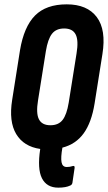

<svg xmlns="http://www.w3.org/2000/svg" viewBox="-20 -681 496 883"><path d="M248 182Q195 182 173 139Q151 96 165 4Q89 -7 54.5 -64.5Q20 -122 36 -222L72 -450Q90 -558 141 -609.5Q192 -661 287 -661Q381 -661 425 -602.5Q469 -544 451 -432L415 -205Q401 -118 365 -68Q329 -18 267 -2Q259 43 263 65Q267 87 287 87Q295 87 301 86Q307 85 313 83Q325 79 323 92L313 160Q311 170 301 173Q293 177 279.5 179.5Q266 182 248 182ZM212 -105Q249 -105 268 -129.5Q287 -154 296 -209L332 -435Q342 -495 328 -522.5Q314 -550 275 -550Q238 -550 219 -525.5Q200 -501 191 -446L155 -220Q145 -160 159 -132.5Q173 -105 212 -105Z"/></svg>

Font: Sofia Sans Extra Condensed ExtraBold
Style: Italic
Weight: 800
Italic angle: -9°
Designer: Botio Nikoltchev, Ani Petrova
Foundry: lettersoup
Version: Version 4.101; ttfautohint (v1.8.4.7-5d5b)